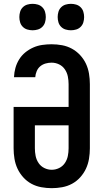

<svg xmlns="http://www.w3.org/2000/svg" viewBox="-20 -974 540 1002"><path d="M250 8Q223 8 195.5 3Q168 -2 144 -15Q120 -28 101.5 -48.5Q83 -69 71.5 -93.5Q60 -118 55.5 -145.5Q51 -173 51 -200V-416H338V-535Q338 -555 334 -575Q330 -595 318.5 -612Q307 -629 288.5 -638Q270 -647 249 -647Q233 -647 217.5 -642.5Q202 -638 190 -628Q178 -618 171.5 -602.5Q165 -587 164 -571H53Q54 -596 60.5 -619.5Q67 -643 80 -664Q93 -685 112 -700.5Q131 -716 153.5 -726Q176 -736 200.5 -739.5Q225 -743 249 -743Q277 -743 304 -738Q331 -733 355 -720Q379 -707 398 -686.5Q417 -666 428.5 -641.5Q440 -617 444.5 -589.5Q449 -562 449 -535V-200Q449 -173 444.5 -145.5Q440 -118 428.5 -93.5Q417 -69 398.5 -48.5Q380 -28 356 -15Q332 -2 304.5 3Q277 8 250 8ZM250 -88Q270 -88 288.5 -97Q307 -106 318.5 -123Q330 -140 334 -160Q338 -180 338 -200V-320H162V-200Q162 -180 166 -160Q170 -140 181.5 -123Q193 -106 211.5 -97Q230 -88 250 -88ZM350 -816Q336 -816 322.5 -820Q309 -824 299 -834Q289 -844 285 -857.5Q281 -871 281 -885Q281 -899 285 -912.5Q289 -926 299 -936Q309 -946 322.5 -950Q336 -954 350 -954Q364 -954 377.5 -950Q391 -946 401 -936Q411 -926 415 -912.5Q419 -899 419 -885Q419 -871 415 -857.5Q411 -844 401 -834Q391 -824 377.5 -820Q364 -816 350 -816ZM150 -816Q136 -816 122.5 -820Q109 -824 99 -834Q89 -844 85 -857.5Q81 -871 81 -885Q81 -899 85 -912.5Q89 -926 99 -936Q109 -946 122.5 -950Q136 -954 150 -954Q164 -954 177.5 -950Q191 -946 201 -936Q211 -926 215 -912.5Q219 -899 219 -885Q219 -871 215 -857.5Q211 -844 201 -834Q191 -824 177.5 -820Q164 -816 150 -816Z"/></svg>

Font: Iosevka Curly
Style: Bold
Weight: 700
Monospace: yes
Designer: Belleve Invis
Foundry: Belleve Invis
Version: Version 22.1.2; ttfautohint (v1.8.4)